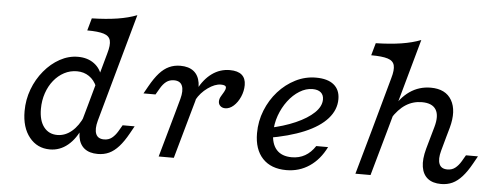

<svg xmlns="http://www.w3.org/2000/svg" viewBox="-46 -757 2289 886"><g transform="rotate(5 1098.5 -314.0)"><path d="M208.9 11.3Q150 11.3 113.7 -33.9Q77.4 -79 77.4 -154.8Q77.4 -208.1 95.6 -256.5Q113.7 -304.8 145.6 -343.1Q177.4 -381.5 217.7 -403.6Q258.1 -425.8 301.6 -425.8Q346 -425.8 376.6 -403.2Q407.3 -380.6 416.9 -340.3L396 -295.2Q383.1 -325.8 358.9 -342.3Q334.7 -358.9 302.4 -358.9Q271 -358.9 243.5 -344.4Q216.1 -329.8 195.6 -304.4Q175 -279 163.3 -244.8Q151.6 -210.5 151.6 -171.8Q151.6 -117.7 174.6 -87.9Q197.6 -58.1 237.1 -58.1Q273.4 -58.1 304 -83.9Q334.7 -109.7 354.8 -156.5L351.6 -105.6Q328.2 -49.2 291.5 -19Q254.8 11.3 208.9 11.3ZM366.1 -206.5 434.7 -454Q446 -492.7 440.7 -513.7Q435.5 -534.7 409.7 -542.7Q383.9 -550.8 333.1 -550.8L349.2 -608.1Q416.1 -609.7 467.3 -617.7Q518.5 -625.8 557.3 -641.1L436.3 -206.5ZM417.7 -139.5Q407.3 -100.8 416.1 -78.6Q425 -56.5 454 -56.5Q475 -56.5 489.9 -68.1Q504.8 -79.8 516.9 -100L533.9 -129H589.5L570.2 -94.4Q549.2 -56.5 527.8 -32.7Q506.5 -8.9 483.1 2Q459.7 12.9 430.6 12.9Q391.9 12.9 369 -5.2Q346 -23.4 340.3 -58.5Q334.7 -93.5 348.4 -143.5L366.1 -206.5H436.3Z M770.2 -206.5 788.7 -273.4Q799.2 -312.1 790.3 -334.3Q781.5 -356.5 752.4 -356.5Q731.5 -356.5 716.5 -345.2Q701.6 -333.9 689.5 -312.9L672.6 -283.9H616.9L636.3 -318.5Q658.1 -357.3 679 -380.6Q700 -404 723.8 -414.9Q747.6 -425.8 775.8 -425.8Q814.5 -425.8 837.5 -407.7Q860.5 -389.5 866.1 -354.4Q871.8 -319.4 858.1 -269.4L840.3 -206.5ZM712.1 0 770.2 -206.5H840.3L782.3 0ZM998.4 -248.4Q984.7 -248.4 975.8 -256.5Q966.9 -264.5 966.9 -277.4Q966.9 -289.5 973.8 -301.2Q980.6 -312.9 987.1 -323.8Q993.5 -334.7 993.5 -343.5Q993.5 -355.6 969.4 -355.6Q941.9 -355.6 909.3 -332.3Q876.6 -308.9 858.1 -275L859.7 -321.8Q885.5 -372.6 922.6 -399.2Q959.7 -425.8 1004.8 -425.8Q1041.9 -425.8 1060.5 -409.7Q1079 -393.5 1079 -362.9Q1079 -334.7 1067.3 -308.1Q1055.6 -281.5 1037.1 -264.9Q1018.5 -248.4 998.4 -248.4Z M1304 11.3Q1233.1 11.3 1194 -30.2Q1154.8 -71.8 1154.8 -146.8Q1154.8 -202.4 1175 -252.8Q1195.2 -303.2 1229.8 -341.9Q1264.5 -380.6 1309.3 -403.2Q1354 -425.8 1404 -425.8Q1458.1 -425.8 1486.7 -402.4Q1515.3 -379 1515.3 -335.5Q1515.3 -286.3 1479.4 -245.6Q1443.5 -204.8 1373.8 -175.4Q1304 -146 1203.2 -129L1204 -175Q1275 -189.5 1329 -213.3Q1383.1 -237.1 1413.7 -266.5Q1444.4 -296 1444.4 -328.2Q1444.4 -349.2 1431 -360.5Q1417.7 -371.8 1392.7 -371.8Q1362.1 -371.8 1332.7 -353.6Q1303.2 -335.5 1279.8 -304.4Q1256.5 -273.4 1242.7 -235.1Q1229 -196.8 1229 -155.6Q1229 -104 1253.2 -77Q1277.4 -50 1324.2 -50Q1358.1 -50 1385.1 -65.3Q1412.1 -80.6 1432.3 -111.3H1487.1Q1458.1 -52.4 1410.9 -20.6Q1363.7 11.3 1304 11.3Z M1956.5 -206.5 1967.7 -246Q1983.1 -300 1965.7 -327.8Q1948.4 -355.6 1900.8 -355.6Q1859.7 -355.6 1825.8 -333.9Q1791.9 -312.1 1763.7 -266.9V-305.6Q1794.4 -365.3 1837.9 -395.6Q1881.5 -425.8 1935.5 -425.8Q2004.8 -425.8 2032.7 -377.4Q2060.5 -329 2038.7 -249.2L2026.6 -206.5ZM1681.5 -206.5 1750 -454Q1761.3 -492.7 1756 -513.7Q1750.8 -534.7 1725 -542.7Q1699.2 -550.8 1648.4 -550.8L1664.5 -608.1Q1731.5 -609.7 1782.7 -617.7Q1833.9 -625.8 1872.6 -641.1L1751.6 -206.5ZM1623.4 0 1681.5 -206.5H1751.6L1693.5 0ZM2008.1 -139.5Q1997.6 -100.8 2006.5 -78.6Q2015.3 -56.5 2044.4 -56.5Q2065.3 -56.5 2080.2 -68.1Q2095.2 -79.8 2107.3 -100L2124.2 -129H2179.8L2160.5 -94.4Q2139.5 -56.5 2118.1 -32.7Q2096.8 -8.9 2073.4 2Q2050 12.9 2021 12.9Q1982.3 12.9 1959.3 -5.2Q1936.3 -23.4 1930.6 -58.5Q1925 -93.5 1938.7 -143.5L1956.5 -206.5H2026.6Z"/></g></svg>

Font: Playfair 5pt SemiExpanded Light
Style: Italic
Weight: 300
Width: 6
Italic angle: -15.6°
Designer: Claus Eggers Sørensen
Foundry: Claus Eggers Sørensen
Version: Version 2.203